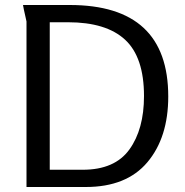

<svg xmlns="http://www.w3.org/2000/svg" viewBox="-20 -748 739 768"><path d="M323 0H86V-662Q86 -663 82.5 -678Q79 -693 75.5 -709.5Q72 -726 72 -728H259Q653 -728 653 -362Q653 -198 569.5 -99Q486 0 323 0ZM179 -69H311Q439 -69 497.5 -150Q556 -231 556 -364Q556 -519 480.5 -589Q405 -659 252 -659H179Z"/></svg>

Font: Rosario
Style: Regular
Weight: 400
Designer: Hector Gatti
Foundry: Omnibus-Type
Version: Version 1.004